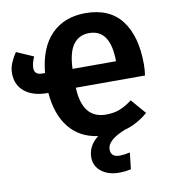

<svg xmlns="http://www.w3.org/2000/svg" viewBox="-106 -795 994 1126"><g transform="rotate(-10 391.0 -232.0)"><path d="M760 -289H348Q355 -103 496 -103Q544 -103 579.5 -117.5Q615 -132 652 -160L728 -72Q663 -16 588 4Q480 47 480 102Q480 148 533 148Q557 148 594 140L583 238Q548 246 513 246Q448 246 407 214Q366 182 366 129Q366 61 428 13Q321 -1 258 -78Q195 -155 184 -287H177Q93 -287 43.5 -327Q-6 -367 -6 -437Q-6 -468 6 -497Q18 -526 38 -556L139 -512Q122 -473 122 -446Q122 -405 168 -405H185Q199 -555 276 -632.5Q353 -710 478 -710Q622 -710 693.5 -616.5Q765 -523 765 -355Q765 -322 760 -289ZM607 -401Q606 -591 480 -591Q420 -591 386 -546Q352 -501 348 -401Z"/></g></svg>

Font: Fira Sans BGR
Style: Bold
Weight: 700
Designer: bBox Type GmbH & Carrois Corporate GbR & Edenspiekermann AG
Foundry: bBox Type GmbH & Carrois Corporate GbR & Edenspiekermann AG
Version: Version 4.301